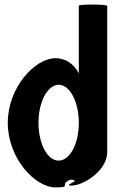

<svg xmlns="http://www.w3.org/2000/svg" viewBox="-20 -810 514 838"><path d="M14 -274C14 -118 134 8 222 8C299 8 233 -6 289 -26C342 -23 249 0 292 0C345 0 448 -66 448 -146V-784C448 -792 324 -792 324 -785V-490C302 -532 266 -556 222 -556C134 -556 14 -430 14 -274ZM148 -274C148 -366 188 -440 236 -440C285 -440 324 -366 324 -274C324 -184 286 -109 236 -109C186 -109 148 -184 148 -274Z"/></svg>

Font: Ampere
Style: UltCnd
Weight: 400
Version: Version 1